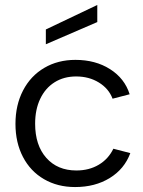

<svg xmlns="http://www.w3.org/2000/svg" viewBox="-20 -749 578 776"><path d="M42.5 -248.3Q42.5 -324.5 73.2 -383.4Q103.8 -442.3 158.8 -474.6Q213.8 -507 284.8 -507Q366 -507 425 -469.4Q484 -431.8 504 -368L435 -350.1Q419.5 -391.1 379.5 -415.6Q339.6 -440 287.8 -440Q237.9 -440 200.5 -416.4Q163.1 -392.9 142.6 -349.7Q122 -306.6 122 -249Q122 -161.9 167.1 -111Q212.2 -60 288.8 -60Q340.1 -60 379 -83.1Q417.9 -106.1 438.2 -147.9L506.7 -130.2Q483 -66 423.6 -29.5Q364.3 7 283.5 7Q212.5 7 157.8 -24.9Q103 -56.7 72.8 -114.7Q42.5 -172.7 42.5 -248.3ZM165.3 -629.9 373.2 -728.9V-659.8L165.3 -570.1Z"/></svg>

Font: AF Albert Sans Medium
Style: Regular
Weight: 500
Designer: Andreas Rasmussen
Foundry: a.Foundry
Version: Version 1.300;Glyphs 3.2 (3231)